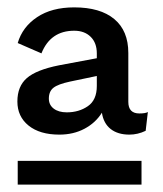

<svg xmlns="http://www.w3.org/2000/svg" viewBox="-20 -684 439 518"><path d="M140.1 -320.8Q87.4 -320.8 57.1 -345.2Q26.9 -369.6 26.9 -410.2Q26.9 -451.2 52.5 -473.4Q78.1 -495.6 139.2 -507.8L241.2 -526.9V-540Q241.2 -568.4 224.6 -584.7Q208 -601.1 180.2 -601.1Q116.2 -601.1 91.8 -540L27.8 -567.9Q40.5 -611.3 80.1 -637.7Q119.6 -664.1 180.2 -664.1Q250.5 -664.1 288.3 -632.6Q326.2 -601.1 326.2 -541V-409.2Q326.2 -377.9 356 -377.9Q372.6 -377.9 378.9 -381.8L373 -331.1Q351.6 -320.8 329.1 -320.8Q297.9 -320.8 278.6 -335.9Q259.3 -351.1 254.9 -379.9Q237.8 -352.5 208 -336.7Q178.2 -320.8 140.1 -320.8ZM111.8 -418Q111.8 -400.9 125 -390.9Q138.2 -380.9 160.2 -380.9Q192.9 -380.9 217 -397.5Q241.2 -414.1 241.2 -452.1V-479L168.9 -463.9Q136.7 -457 124.3 -447.3Q111.8 -437.5 111.8 -418ZM27.8 -186V-250H361.8V-186Z"/></svg>

Font: Work Sans Medium
Style: Regular
Weight: 500
Designer: Wei Huang
Foundry: Wei Huang
Version: Version 2.012